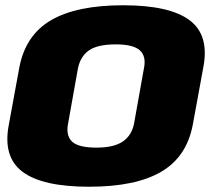

<svg xmlns="http://www.w3.org/2000/svg" viewBox="-20 -701 832 729"><path d="M318.5 8Q495 8 592 -48.8Q689 -105.5 712 -227.5L752 -445.5Q775.5 -567.5 699.8 -624.2Q624 -681 447.5 -681Q271.5 -681 174.2 -624.5Q77 -568 53.5 -445.5L13.5 -227.5Q-10 -105.5 65.5 -48.8Q141 8 318.5 8ZM346.5 -140.5Q278 -140.5 253.8 -163.2Q229.5 -186 238.5 -232L276 -441.5Q285.5 -487.5 318.2 -510Q351 -532.5 420 -532.5Q486 -532.5 511 -509.8Q536 -487 526.5 -441.5L489 -232Q480 -186.5 446 -163.5Q412 -140.5 346.5 -140.5Z"/></svg>

Font: Anybody Expanded ExtraBold
Style: Italic
Weight: 800
Width: 7
Italic angle: -10°
Version: Version 1.113;gftools[0.9.25]